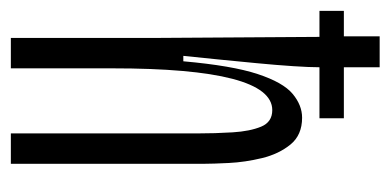

<svg xmlns="http://www.w3.org/2000/svg" viewBox="-208 -517 720 354"><g transform="rotate(90 152.0 -340.0)"><path d="M45 0V-258L43 -569H-5V-614H42V-680H99V-614H193V-569H99Q99 -551 97 -520.5Q95 -490 91.5 -453.5Q88 -417 84.5 -381.5Q81 -346 78 -318H88Q96 -408 111.5 -455Q127 -502 148 -519.5Q169 -537 192 -537Q224 -537 241.5 -515.5Q259 -494 266.5 -463Q274 -432 275.5 -402Q277 -372 277 -356V0H221V-343Q221 -377 219 -409Q217 -441 208.5 -461.5Q200 -482 178 -482Q101 -482 101 -187V0Z"/></g></svg>

Font: Bricolage Grotesque 48pt Condensed ExtraLight
Style: Regular
Weight: 200
Width: 3
Designer: Mathieu Triay
Foundry: Atelier Triay
Version: Version 1.000; ttfautohint (v1.8.4.7-5d5b);gftools[0.9.32]